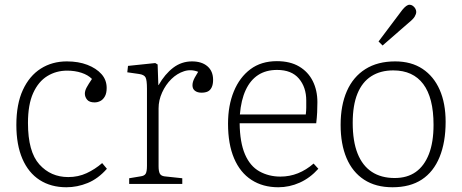

<svg xmlns="http://www.w3.org/2000/svg" viewBox="-20 -776 1950 810"><path d="M260 14Q195 14 147.5 -16.5Q100 -47 74.5 -106Q49 -165 49 -249Q49 -337 76.5 -396.5Q104 -456 152 -486.5Q200 -517 262 -517Q311 -517 348.5 -502.5Q386 -488 408 -463.5Q430 -439 430 -405Q430 -383 422.5 -369.5Q415 -356 403.5 -350Q392 -344 379 -344Q357 -344 347.5 -355.5Q338 -367 338 -381Q338 -393 345.5 -407Q353 -421 368 -443Q351 -460 323.5 -469Q296 -478 263 -478Q217 -478 179.5 -455Q142 -432 120 -383.5Q98 -335 98 -257Q98 -136 146 -82.5Q194 -29 268 -29Q310 -29 345.5 -45.5Q381 -62 411 -88L431 -64Q394 -22 350 -4Q306 14 260 14Z M525 0V-24L573 -32Q589 -34 594.5 -43Q600 -52 600 -77V-402Q600 -438 594 -449.5Q588 -461 566 -464L517 -471L520 -498L635 -510L645 -504L648 -417H649Q676 -464 711 -490.5Q746 -517 790 -517Q831 -517 855 -496.5Q879 -476 879 -439Q879 -420 873 -407.5Q867 -395 856.5 -390Q846 -385 830 -385Q813 -385 802.5 -393Q792 -401 792 -416Q792 -423 794 -430.5Q796 -438 801.5 -448.5Q807 -459 816 -473Q786 -485 756.5 -475.5Q727 -466 703 -442.5Q679 -419 664 -386Q649 -353 649 -319V-75Q649 -54 654 -44Q659 -34 674 -32L749 -24V0Z M1154 14Q1089 14 1041 -17Q993 -48 967.5 -108Q942 -168 942 -254Q942 -331 966.5 -390.5Q991 -450 1036.5 -484Q1082 -518 1148 -518Q1204 -518 1242 -495.5Q1280 -473 1299.5 -434Q1319 -395 1319 -345Q1319 -324 1318 -302Q1317 -280 1314 -256H991Q992 -175 1013.5 -125Q1035 -75 1074.5 -53Q1114 -31 1163 -31Q1202 -31 1237 -45Q1272 -59 1303 -86L1323 -64Q1288 -25 1244.5 -5.5Q1201 14 1154 14ZM992 -293H1270Q1272 -309 1272 -322Q1272 -335 1272 -352Q1272 -408 1241 -444.5Q1210 -481 1149 -481Q1102 -481 1069 -459.5Q1036 -438 1016.5 -396Q997 -354 992 -293Z M1636 14Q1565 14 1516 -18Q1467 -50 1442 -109Q1417 -168 1417 -249Q1417 -332 1443.5 -392Q1470 -452 1521.5 -484.5Q1573 -517 1647 -517Q1715 -517 1762.5 -485.5Q1810 -454 1835 -397Q1860 -340 1860 -262Q1860 -176 1834.5 -113.5Q1809 -51 1759.5 -18.5Q1710 14 1636 14ZM1645 -25Q1698 -25 1734 -50.5Q1770 -76 1789.5 -126Q1809 -176 1809 -249Q1809 -307 1798 -350Q1787 -393 1765.5 -421.5Q1744 -450 1712.5 -464.5Q1681 -479 1639 -479Q1585 -479 1546.5 -454.5Q1508 -430 1488 -381Q1468 -332 1468 -258Q1468 -180 1488.5 -128.5Q1509 -77 1548.5 -51Q1588 -25 1645 -25ZM1594 -584 1577 -601 1677 -734Q1686 -745 1693.5 -750.5Q1701 -756 1708 -756Q1715 -756 1721.5 -751.5Q1728 -747 1732 -740Q1736 -733 1736 -726Q1736 -717 1729.5 -706Q1723 -695 1703 -679Z"/></svg>

Font: Literata 18pt ExtraLight
Style: Regular
Weight: 250
Designer: Latin by Veronika Burian and Jose Scaglione. Greek by Irene Vlachou. Cyrillic by Vera Evstafieva.
Foundry: TypeTogether
Version: Version 3.103;gftools[0.9.29]